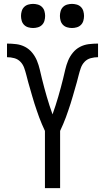

<svg xmlns="http://www.w3.org/2000/svg" viewBox="-20 -967 540 987"><path d="M211 0V-294Q203 -311 195.5 -328.5Q188 -346 181.5 -363.5Q175 -381 169 -399Q163 -417 157 -435Q151 -453 146 -471.5Q141 -490 135.5 -508Q130 -526 125 -544.5Q120 -563 115.5 -581Q111 -599 104.5 -617.5Q98 -636 85 -649.5Q72 -663 53.5 -668Q35 -673 16 -673V-743Q40 -743 64 -740Q88 -737 109 -726Q130 -715 145.5 -696Q161 -677 170 -655Q179 -633 184.5 -609.5Q190 -586 195.5 -563Q201 -540 207.5 -516.5Q214 -493 220.5 -470Q227 -447 234.5 -424.5Q242 -402 250 -379Q258 -402 265.5 -424.5Q273 -447 279.5 -470Q286 -493 292.5 -516.5Q299 -540 304.5 -563Q310 -586 315.5 -609.5Q321 -633 330 -655Q339 -677 354.5 -696Q370 -715 391 -726Q412 -737 436 -740Q460 -743 484 -743V-673Q465 -673 446.5 -668Q428 -663 415 -649.5Q402 -636 395.5 -617.5Q389 -599 384.5 -581Q380 -563 375 -544.5Q370 -526 364.5 -508Q359 -490 354 -471.5Q349 -453 343 -435Q337 -417 331 -399Q325 -381 318.5 -363.5Q312 -346 304.5 -328.5Q297 -311 289 -294V0ZM350 -823Q338 -823 325.5 -826.5Q313 -830 304 -839Q295 -848 291.5 -860.5Q288 -873 288 -885Q288 -897 291.5 -909.5Q295 -922 304 -931Q313 -940 325.5 -943.5Q338 -947 350 -947Q362 -947 374.5 -943.5Q387 -940 396 -931Q405 -922 408.5 -909.5Q412 -897 412 -885Q412 -873 408.5 -860.5Q405 -848 396 -839Q387 -830 374.5 -826.5Q362 -823 350 -823ZM150 -823Q138 -823 125.5 -826.5Q113 -830 104 -839Q95 -848 91.5 -860.5Q88 -873 88 -885Q88 -897 91.5 -909.5Q95 -922 104 -931Q113 -940 125.5 -943.5Q138 -947 150 -947Q162 -947 174.5 -943.5Q187 -940 196 -931Q205 -922 208.5 -909.5Q212 -897 212 -885Q212 -873 208.5 -860.5Q205 -848 196 -839Q187 -830 174.5 -826.5Q162 -823 150 -823Z"/></svg>

Font: Iosevka Fixed
Style: Regular
Weight: 400
Monospace: yes
Designer: Belleve Invis
Foundry: Belleve Invis
Version: Version 33.2.4